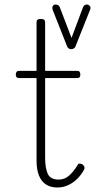

<svg xmlns="http://www.w3.org/2000/svg" viewBox="-20 -814 429 851"><path d="M234 17Q204 17 183.5 3.5Q163 -10 152.5 -36.5Q142 -63 142 -102V-468H65Q57 -468 53.5 -472Q50 -476 50 -483Q50 -491 53.5 -495.5Q57 -500 65 -500H142V-715Q142 -723 146.5 -726.5Q151 -730 161 -730Q171 -730 175.5 -726.5Q180 -723 180 -715V-500H321Q330 -500 333 -495.5Q336 -491 336 -483Q336 -476 333 -472Q330 -468 321 -468H180V-115Q180 -70 191.5 -44Q203 -18 240 -18Q266 -18 286 -35.5Q306 -53 323 -81Q327 -89 333 -89Q339 -89 346 -85Q352 -80 354 -74.5Q356 -69 353 -63Q341 -40 323 -22Q305 -4 282.5 6.5Q260 17 234 17ZM364 -794Q372 -794 378 -787.5Q384 -781 379 -770L314 -607Q313 -603 307.5 -599.5Q302 -596 294 -596Q289 -596 284.5 -599.5Q280 -603 278 -607L214 -769Q210 -780 214 -787Q218 -794 227 -794Q232 -794 237 -791.5Q242 -789 245 -782L297 -646L348 -782Q350 -788 355 -791Q360 -794 364 -794Z"/></svg>

Font: Playwrite NG Modern Thin
Style: Regular
Weight: 250
Designer: Veronika Burian, José Scaglione
Foundry: TypeTogether
Version: Version 1.002